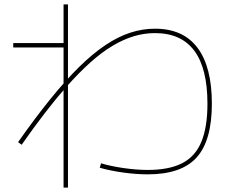

<svg xmlns="http://www.w3.org/2000/svg" viewBox="-20 -795 1040 870"><path d="M650 -5Q596 -5 536 -13.5Q476 -22 432 -35L438 -55Q481 -42 539.5 -33.5Q598 -25 650 -25Q746 -25 805.5 -55.5Q865 -86 892.5 -152.5Q920 -219 920 -325Q920 -485 860.5 -565Q801 -645 682 -645Q634 -645 587 -631Q540 -617 491 -588Q442 -559 390.5 -513Q339 -467 282 -403Q236 -351 185 -285Q134 -219 78 -139L62 -151Q140 -262 208.5 -346.5Q277 -431 338.5 -491.5Q400 -552 457.5 -590.5Q515 -629 570.5 -647Q626 -665 682 -665Q810 -665 875 -578.5Q940 -492 940 -325Q940 -158 871 -81.5Q802 -5 650 -5ZM268 55V-580H40V-600H268V-775H288V55Z"/></svg>

Font: M PLUS 1 Thin
Style: Regular
Weight: 100
Designer: Coji Morishita
Foundry: UNDERFOREST DESIGN
Version: Version 1.001